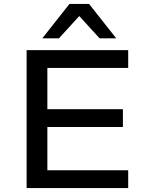

<svg xmlns="http://www.w3.org/2000/svg" viewBox="-20 -961 759 981"><path d="M116 0V-705H635V-614H222V-403H608V-312H222V-91H635V0ZM196 -765 335 -941H435L574 -765H489L385 -879L281 -765Z"/></svg>

Font: Nunito Sans 7pt SemiExpanded Medium
Style: Regular
Weight: 500
Width: 6
Designer: Vernon Adams
Foundry: Vernon Adams
Version: Version 3.101;gftools[0.9.27]